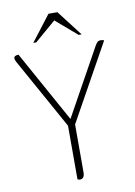

<svg xmlns="http://www.w3.org/2000/svg" viewBox="-97 -952 715 1017"><g transform="rotate(-10 260.5 -443.0)"><path d="M236 0V-288L25 -668Q18 -682 18 -688Q18 -704 43 -704L255 -321L454 -680Q462 -694 468 -699Q474 -704 484 -704Q495 -704 503 -700L274 -288V-31Q274 4 249 4Q243 4 236 0ZM237 -890H285L391 -752H375L261 -850L147 -752H131Z"/></g></svg>

Font: Thasadith
Style: Regular
Weight: 400
Designer: Cadson Demak Co.,Ltd.
Foundry: Cadson Demak Co.,Ltd.
Version: Version 1.000; ttfautohint (v1.6)